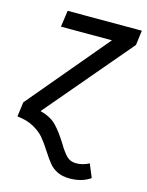

<svg xmlns="http://www.w3.org/2000/svg" viewBox="-131 -597 674 880"><g transform="rotate(15 206.5 -157.0)"><path d="M-9 -69 310 -449H68L79 -527H431L422 -457L78 -51Q128 -38 155.5 -9.5Q183 19 212 66Q234 103 251.5 120.5Q269 138 297 138Q328 138 358 122L384 185Q344 213 286 213Q251 213 227 201Q203 189 188 170.5Q173 152 153 121Q130 85 111.5 63Q93 41 61 23Q29 5 -18 0Z"/></g></svg>

Font: FiraGO
Style: Italic
Weight: 400
Italic angle: -8°
Designer: bBox Type GmbH
Foundry: bBox Type GmbH
Version: Version 1.001